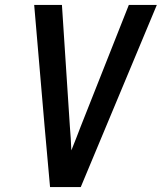

<svg xmlns="http://www.w3.org/2000/svg" viewBox="-20 -755 653 775"><path d="M182 0 160 -245 118 -735H230L262 -245Q264 -221 265.5 -197Q267 -173 268 -148Q278 -173 287.5 -197Q297 -221 306 -245L500 -735H613L306 0Z"/></svg>

Font: Iosevka SS04 Semibold Extended
Style: Italic
Weight: 600
Width: 7
Italic angle: -9°
Monospace: yes
Designer: Belleve Invis
Foundry: Belleve Invis
Version: Version 19.0.0; ttfautohint (v1.8.4)